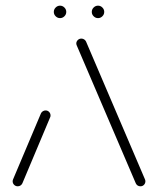

<svg xmlns="http://www.w3.org/2000/svg" viewBox="-20 -654 555 674"><path d="M42.2 0Q34.8 0 29.6 -5.2Q24.4 -10.4 24.4 -17.8Q24.4 -20.7 25.9 -24.4L123.7 -255.9Q125.9 -260.7 130.4 -263.5Q134.8 -266.3 140 -266.3Q147.4 -266.3 152.4 -261.1Q157.4 -255.9 157.4 -248.5Q157.4 -244.4 155.9 -241.9L58.5 -10.4Q56.3 -5.6 51.9 -2.8Q47.4 0 42.2 0ZM490.4 -17.8Q490.4 -10.4 485.4 -5.2Q480.4 0 473 0Q467.4 0 463.1 -2.8Q458.9 -5.6 456.7 -10.4L250.4 -492.2Q247.8 -497.4 247.8 -501.1Q247.8 -508.1 253 -513.3Q258.1 -518.5 265.6 -518.5Q271.1 -518.5 275.4 -515.7Q279.6 -513 281.9 -508.5L488.1 -26.3Q490.4 -21.9 490.4 -17.8ZM302.2 -612.2Q302.2 -621.1 308.7 -627.6Q315.2 -634.1 324.1 -634.1Q333 -634.1 339.4 -627.6Q345.9 -621.1 345.9 -612.2Q345.9 -603.3 339.4 -596.9Q333 -590.4 324.1 -590.4Q315.2 -590.4 308.7 -596.9Q302.2 -603.3 302.2 -612.2ZM168.9 -612.2Q168.9 -621.1 175.4 -627.6Q181.9 -634.1 190.7 -634.1Q199.6 -634.1 206.1 -627.6Q212.6 -621.1 212.6 -612.2Q212.6 -603.3 206.1 -596.9Q199.6 -590.4 190.7 -590.4Q181.9 -590.4 175.4 -596.9Q168.9 -603.3 168.9 -612.2Z"/></svg>

Font: 26F Galaxy Hebrew Light
Style: Regular
Weight: 300
Designer: C₂₉H₂₅N₃O₅
Version: Version 1.000